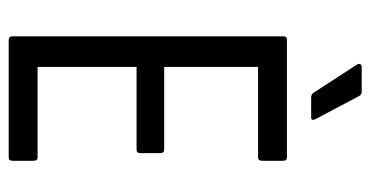

<svg xmlns="http://www.w3.org/2000/svg" viewBox="-230 -642 871 452"><g transform="rotate(90 206.0 -415.5)"><path d="M74 0Q65 0 65 -9V-646Q65 -655 73 -655H350Q358 -655 358 -646V-597Q358 -587 350 -587H137V-366H332Q340 -366 340 -357V-310Q340 -301 332 -301H137V-68H350Q358 -68 358 -58V-9Q358 0 350 0ZM209 -712Q201 -712 197 -719L132 -819Q129 -824 130.5 -827.5Q132 -831 137 -831H196Q203 -831 206 -824L260 -722Q265 -712 255 -712Z"/></g></svg>

Font: Sofia Sans Condensed
Style: Regular
Weight: 400
Designer: Botio Nikoltchev, Ani Petrova
Foundry: lettersoup
Version: Version 4.100